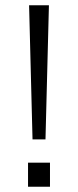

<svg xmlns="http://www.w3.org/2000/svg" viewBox="-20 -706 295 726"><path d="M103 -179 90 -686H165L152 -179ZM86 0V-91H169V0Z"/></svg>

Font: Archivo Expanded ExtraLight
Style: Regular
Weight: 250
Width: 7
Designer: Hector Gatti
Foundry: Omnibus-Type
Version: Version 2.001